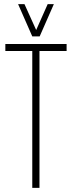

<svg xmlns="http://www.w3.org/2000/svg" viewBox="-20 -914 350 934"><path d="M304 -666H172V0H137V-666H6V-700H304ZM242 -894 173 -737H137L68 -894H99L156 -768L212 -894Z"/></svg>

Font: Georama Condensed ExtraLight
Style: Regular
Weight: 200
Width: 3
Designer: Jean-Baptiste Levee
Foundry: Production Type
Version: Version 1.000